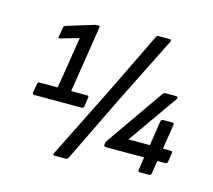

<svg xmlns="http://www.w3.org/2000/svg" viewBox="-102 -809 1071 964"><g transform="rotate(15 433.0 -327.5)"><path d="M81 -238Q77 -238 74 -241Q71 -244 72 -248L80 -295Q82 -305 91 -305H185L228 -573L137 -547Q123 -542 124 -552L132 -598Q133 -606 135.5 -609Q138 -612 144 -614L281 -656Q284 -657 287 -657.5Q290 -658 293 -658H304Q311 -658 309 -647L255 -305H338Q348 -305 346 -295L339 -248Q337 -238 327 -238ZM260 30Q248 30 253 18L438 -353L596 -678Q600 -685 608 -685H665Q670 -685 672.5 -681.5Q675 -678 672 -673L498 -325L329 23Q326 30 317 30ZM693 0Q683 0 685 -10L695 -78H497Q485 -78 486 -89L487 -97Q488 -101 489.5 -104Q491 -107 493 -110L700 -407Q707 -417 716 -417H769Q776 -417 778.5 -413Q781 -409 777 -403L596 -145H707L727 -274Q729 -284 739 -284H787Q797 -284 795 -274L775 -145H816Q826 -145 824 -135L817 -88Q815 -78 805 -78H764L753 -10Q752 -6 749.5 -3Q747 0 742 0Z"/></g></svg>

Font: Sofia Sans Hairline
Style: Italic
Weight: 1
Italic angle: -9°
Designer: Botio Nikoltchev, Ani Petrova
Foundry: lettersoup
Version: Version 4.102